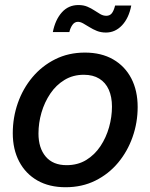

<svg xmlns="http://www.w3.org/2000/svg" viewBox="-20 -746 609 777"><path d="M245.6 11.7Q179.2 11.7 131.3 -15.6Q83.5 -43 57.6 -92.3Q31.7 -141.6 31.7 -207Q31.7 -270.5 52.2 -329.1Q72.8 -387.7 111.3 -433.6Q149.9 -479.5 203.6 -506.3Q257.3 -533.2 323.7 -533.2Q390.1 -533.2 438 -505.6Q485.8 -478 511.5 -428.5Q537.1 -378.9 537.1 -313Q537.1 -250 516.6 -191.7Q496.1 -133.3 457.8 -87.4Q419.4 -41.5 365.7 -14.9Q312 11.7 245.6 11.7ZM249.5 -77.6Q294.9 -77.6 329.1 -98.6Q363.3 -119.6 386.5 -154.5Q409.7 -189.5 421.4 -231.2Q433.1 -272.9 433.1 -314.5Q433.1 -354 420.2 -383.1Q407.2 -412.1 381.8 -427.7Q356.4 -443.4 319.3 -443.4Q275.4 -443.4 241.2 -422.6Q207 -401.9 183.6 -367.2Q160.2 -332.5 147.9 -290.5Q135.7 -248.5 135.7 -205.6Q135.7 -147 165 -112.3Q194.3 -77.6 249.5 -77.6ZM408.7 -614.3Q388.7 -614.3 372.3 -620.8Q356 -627.4 342.3 -636Q328.6 -644.5 316.9 -651.1Q305.2 -657.7 295.4 -657.7Q281.7 -657.7 272.9 -645Q264.2 -632.3 260.7 -616.2H193.8Q203.6 -666 230.2 -695.8Q256.8 -725.6 297.4 -725.6Q317.9 -725.6 333.5 -719Q349.1 -712.4 361.8 -703.9Q374.5 -695.3 386.2 -688.7Q397.9 -682.1 410.2 -682.1Q424.3 -682.1 432.4 -692.1Q440.4 -702.1 445.8 -723.6H511.2Q501.5 -672.9 473.9 -643.6Q446.3 -614.3 408.7 -614.3Z"/></svg>

Font: Inter 28pt Medium
Style: Italic
Weight: 500
Italic angle: -9.3988°
Designer: Rasmus Andersson
Foundry: rsms
Version: Version 4.001;git-66647c0bb